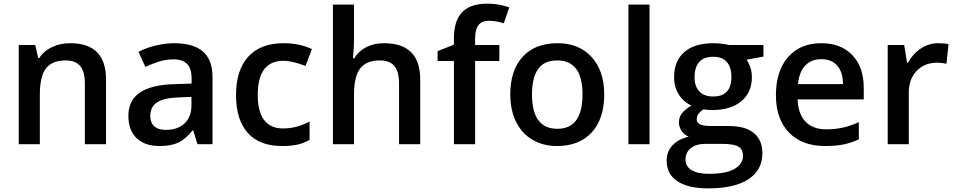

<svg xmlns="http://www.w3.org/2000/svg" viewBox="-20 -785 5201 1045"><path d="M557.1 0H441.9V-332Q441.9 -394.5 416.7 -425.3Q391.6 -456.1 336.9 -456.1Q264.2 -456.1 230.5 -413.1Q196.8 -370.1 196.8 -269V0H82V-540H171.9L188 -469.2H193.8Q218.3 -507.8 263.2 -528.8Q308.1 -549.8 362.8 -549.8Q557.1 -549.8 557.1 -352.1Z M1054.7 0 1031.7 -75.2H1027.8Q988.8 -25.9 949.2 -8.1Q909.7 9.8 847.7 9.8Q768.1 9.8 723.4 -33.2Q678.7 -76.2 678.7 -154.8Q678.7 -238.3 740.7 -280.8Q802.7 -323.2 929.7 -327.1L1022.9 -330.1V-358.9Q1022.9 -410.6 998.8 -436.3Q974.6 -461.9 923.8 -461.9Q882.3 -461.9 844.2 -449.7Q806.2 -437.5 771 -420.9L733.9 -502.9Q777.8 -525.9 830.1 -537.8Q882.3 -549.8 928.7 -549.8Q1031.7 -549.8 1084.2 -504.9Q1136.7 -460 1136.7 -363.8V0ZM883.8 -78.1Q946.3 -78.1 984.1 -113Q1022 -147.9 1022 -210.9V-257.8L952.6 -254.9Q871.6 -252 834.7 -227.8Q797.9 -203.6 797.9 -153.8Q797.9 -117.7 819.3 -97.9Q840.8 -78.1 883.8 -78.1Z M1514.6 9.8Q1392.1 9.8 1328.4 -61.8Q1264.6 -133.3 1264.6 -267.1Q1264.6 -403.3 1331.3 -476.6Q1397.9 -549.8 1523.9 -549.8Q1609.4 -549.8 1677.7 -518.1L1643.1 -425.8Q1570.3 -454.1 1522.9 -454.1Q1382.8 -454.1 1382.8 -268.1Q1382.8 -177.2 1417.7 -131.6Q1452.6 -85.9 1520 -85.9Q1596.7 -85.9 1665 -124V-23.9Q1634.3 -5.9 1599.4 2Q1564.5 9.8 1514.6 9.8Z M2267.1 0H2151.9V-332Q2151.9 -394.5 2126.7 -425.3Q2101.6 -456.1 2046.9 -456.1Q1974.6 -456.1 1940.7 -412.8Q1906.7 -369.6 1906.7 -268.1V0H1792V-759.8H1906.7V-566.9Q1906.7 -520.5 1900.9 -467.8H1908.2Q1931.6 -506.8 1973.4 -528.3Q2015.1 -549.8 2070.8 -549.8Q2267.1 -549.8 2267.1 -352.1Z M2697.8 -453.1H2565.9V0H2450.7V-453.1H2361.8V-506.8L2450.7 -542V-577.1Q2450.7 -672.9 2495.6 -719Q2540.5 -765.1 2632.8 -765.1Q2693.4 -765.1 2752 -745.1L2721.7 -658.2Q2679.2 -671.9 2640.6 -671.9Q2601.6 -671.9 2583.7 -647.7Q2565.9 -623.5 2565.9 -575.2V-540H2697.8Z M3268.6 -271Q3268.6 -138.7 3200.7 -64.5Q3132.8 9.8 3011.7 9.8Q2936 9.8 2877.9 -24.4Q2819.8 -58.6 2788.6 -122.6Q2757.3 -186.5 2757.3 -271Q2757.3 -402.3 2824.7 -476.1Q2892.1 -549.8 3014.6 -549.8Q3131.8 -549.8 3200.2 -474.4Q3268.6 -398.9 3268.6 -271ZM2875.5 -271Q2875.5 -84 3013.7 -84Q3150.4 -84 3150.4 -271Q3150.4 -456.1 3012.7 -456.1Q2940.4 -456.1 2908 -408.2Q2875.5 -360.4 2875.5 -271Z M3515.1 0H3400.4V-759.8H3515.1Z M4135.3 -540V-477.1L4043 -460Q4055.7 -442.9 4064 -418Q4072.3 -393.1 4072.3 -365.2Q4072.3 -281.7 4014.6 -233.9Q3957 -186 3856 -186Q3830.1 -186 3809.1 -189.9Q3772 -167 3772 -136.2Q3772 -117.7 3789.3 -108.4Q3806.6 -99.1 3853 -99.1H3947.3Q4036.6 -99.1 4083 -61Q4129.4 -22.9 4129.4 48.8Q4129.4 140.6 4053.7 190.4Q3978 240.2 3835 240.2Q3724.6 240.2 3666.5 201.2Q3608.4 162.1 3608.4 89.8Q3608.4 40 3639.9 6.1Q3671.4 -27.8 3728 -41Q3705.1 -50.8 3690.2 -72.5Q3675.3 -94.2 3675.3 -118.2Q3675.3 -148.4 3692.4 -169.4Q3709.5 -190.4 3743.2 -210.9Q3701.2 -229 3675 -269.8Q3648.9 -310.5 3648.9 -365.2Q3648.9 -453.1 3704.3 -501.5Q3759.8 -549.8 3862.3 -549.8Q3885.3 -549.8 3910.4 -546.6Q3935.5 -543.5 3948.2 -540ZM3710.9 84Q3710.9 121.1 3744.4 141.1Q3777.8 161.1 3838.4 161.1Q3932.1 161.1 3978 134.3Q4023.9 107.4 4023.9 63Q4023.9 27.8 3998.8 12.9Q3973.6 -2 3905.3 -2H3818.4Q3769 -2 3740 21.2Q3710.9 44.4 3710.9 84ZM3760.3 -365.2Q3760.3 -314.5 3786.4 -287.1Q3812.5 -259.8 3861.3 -259.8Q3960.9 -259.8 3960.9 -366.2Q3960.9 -418.9 3936.3 -447.5Q3911.6 -476.1 3861.3 -476.1Q3811.5 -476.1 3785.9 -447.8Q3760.3 -419.4 3760.3 -365.2Z M4471.2 9.8Q4345.2 9.8 4274.2 -63.7Q4203.1 -137.2 4203.1 -266.1Q4203.1 -398.4 4269 -474.1Q4335 -549.8 4450.2 -549.8Q4557.1 -549.8 4619.1 -484.9Q4681.2 -419.9 4681.2 -306.2V-244.1H4321.3Q4323.7 -165.5 4363.8 -123.3Q4403.8 -81.1 4476.6 -81.1Q4524.4 -81.1 4565.7 -90.1Q4606.9 -99.1 4654.3 -120.1V-26.9Q4612.3 -6.8 4569.3 1.5Q4526.4 9.8 4471.2 9.8ZM4450.2 -462.9Q4395.5 -462.9 4362.5 -428.2Q4329.6 -393.6 4323.2 -327.1H4568.4Q4567.4 -394 4536.1 -428.5Q4504.9 -462.9 4450.2 -462.9Z M5085.4 -549.8Q5120.1 -549.8 5142.6 -544.9L5131.3 -438Q5106.9 -443.8 5080.6 -443.8Q5011.7 -443.8 4969 -398.9Q4926.3 -354 4926.3 -282.2V0H4811.5V-540H4901.4L4916.5 -444.8H4922.4Q4949.2 -493.2 4992.4 -521.5Q5035.6 -549.8 5085.4 -549.8Z"/></svg>

Font: f1_46825          
Style: Regular
Weight: 600
Foundry: Ascender Corporation
Version: Version 1.10